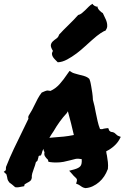

<svg xmlns="http://www.w3.org/2000/svg" viewBox="-45 -969 651 1003"><path d="M516.6 -82Q510.7 -65.4 499.5 -48.3Q488.3 -31.2 473.1 -18.1Q458 -4.9 439.5 3.9Q420.9 12.7 400.4 13.7Q387.7 10.7 383.3 7.3Q378.9 3.9 374 1Q371.1 -1 368.7 -2.4Q366.2 -3.9 364.3 -4.9L352.5 -9.8L356.4 -22.5Q358.4 -30.3 355.5 -34.7Q352.5 -39.1 343.8 -46.9Q340.8 -49.8 337.9 -52.7Q335 -55.7 333 -58.6L316.4 -77.1L342.8 -84Q367.2 -90.8 375.5 -101.6Q383.8 -112.3 381.8 -137.7Q362.3 -141.6 349.1 -138.7Q335.9 -135.7 322.3 -131.8Q304.7 -127 286.6 -123.5Q268.6 -120.1 247.1 -120.1Q239.3 -120.1 232.4 -120.6Q225.6 -121.1 217.8 -122.1L208 -124Q206.1 -134.8 204.1 -136.2Q202.1 -137.7 200.2 -139.6Q195.3 -144.5 189.9 -152.8Q184.6 -161.1 187.5 -173.8Q182.6 -182.6 181.6 -191.4Q175.8 -179.7 172.9 -167L168.9 -157.2L159.2 -155.3Q157.2 -154.3 156.2 -150.9Q155.3 -147.5 155.3 -145.5L150.4 -128.9Q148.4 -127 146.5 -125.5Q144.5 -124 142.6 -122.1Q140.6 -113.3 137.7 -104.5Q134.8 -95.7 131.8 -87.9Q127 -75.2 123.5 -63Q120.1 -50.8 121.1 -39.1L117.2 -28.3Q112.3 -22.5 106.4 -19Q100.6 -15.6 94.7 -12.7Q92.8 -10.7 89.4 -9.3Q85.9 -7.8 84 -6.8L81.1 3.9L69.3 5.9Q58.6 7.8 54.2 8.8Q49.8 9.8 43.9 9.8L34.2 8.8Q23.4 0 17.6 -5.4Q11.7 -10.7 3.9 -15.6Q-4.9 -27.3 -5.9 -33.2Q-6.8 -39.1 -7.8 -43.9Q-9.8 -49.8 -10.3 -53.7Q-10.7 -57.6 -12.7 -59.6L-25.4 -71.3L-14.6 -80.1L-13.7 -96.7Q5.9 -146.5 27.8 -192.4Q49.8 -238.3 73.2 -286.1Q81.1 -301.8 88.4 -317.4Q95.7 -333 103.5 -348.6Q102.5 -351.6 102.5 -355.5Q102.5 -359.4 104.5 -364.3Q115.2 -380.9 122.1 -394Q128.9 -407.2 135.7 -420.9Q143.6 -437.5 151.9 -453.1Q160.2 -468.8 172.9 -485.4L188.5 -492.2Q191.4 -493.2 195.3 -494.6Q199.2 -496.1 204.1 -496.1L218.8 -494.1Q246.1 -506.8 266.6 -529.8Q287.1 -552.7 308.6 -585L318.4 -598.6L331.1 -590.8Q335.9 -587.9 344.7 -585.4Q353.5 -583 363.3 -580.1Q380.9 -576.2 396.5 -571.3Q412.1 -566.4 421.9 -556.6Q427.7 -541 428.7 -533.2Q429.7 -525.4 431.6 -517.6Q434.6 -501 437 -484.4Q439.5 -467.8 440.4 -447.3Q445.3 -430.7 448.7 -414.6Q452.1 -398.4 455.1 -381.8Q460 -358.4 464.8 -336.4Q469.7 -314.5 477.5 -294.9Q485.4 -294.9 487.3 -293.9Q492.2 -295.9 497.6 -296.9Q502.9 -297.9 509.8 -298.8L520.5 -299.8L524.4 -290Q525.4 -285.2 534.2 -280.3Q546.9 -279.3 552.7 -274.9Q558.6 -270.5 563.5 -265.6Q567.4 -261.7 571.3 -259.8L585.9 -253.9L578.1 -239.3Q568.4 -221.7 550.3 -205.6Q532.2 -189.5 509.8 -178.7Q510.7 -172.9 511.2 -167.5Q511.7 -162.1 513.7 -156.2Q516.6 -139.6 518.6 -122.1Q520.5 -104.5 518.6 -85.9ZM234.4 -251Q263.7 -252.9 287.6 -255.4Q311.5 -257.8 340.8 -263.7Q334 -293 326.2 -324.7Q318.4 -356.4 309.6 -387.7L303.7 -377.9Q284.2 -357.4 266.1 -332Q248 -306.6 235.4 -284.2Q229.5 -275.4 223.6 -266.6Q217.8 -257.8 212.9 -249Q218.8 -250 224.1 -250Q229.5 -250 234.4 -251ZM506.8 -809.6Q499 -807.6 481 -795.9Q462.9 -784.2 434.6 -758.8Q419.9 -746.1 399.4 -727.1Q378.9 -708 355 -689.9Q331.1 -671.9 305.7 -658.2Q280.3 -644.5 256.8 -643.6Q250 -650.4 243.2 -657.2Q236.3 -664.1 231.9 -670.9Q227.5 -677.7 226.6 -685.5Q225.6 -693.4 231.4 -703.1Q218.8 -723.6 220.7 -734.4Q222.7 -745.1 231 -752.9Q239.3 -760.7 249.5 -767.6Q259.8 -774.4 263.7 -788.1Q286.1 -812.5 313 -838.4Q339.8 -864.3 363.3 -890.6Q373 -892.6 382.3 -899.9Q391.6 -907.2 400.4 -916Q409.2 -924.8 418.5 -934.1Q427.7 -943.4 438.5 -949.2Q440.4 -943.4 449.7 -938Q459 -932.6 463.9 -935.5Q464.8 -924.8 474.6 -914.6Q484.4 -904.3 492.2 -900.4Q498 -886.7 503.9 -875.5Q509.8 -864.3 512.7 -853.5Q515.6 -842.8 515.1 -832Q514.6 -821.3 506.8 -809.6Z"/></svg>

Font: Permanent Marker
Style: Regular
Weight: 400
Designer: Font Diner, Inc
Foundry: Font Diner, Inc
Version: Version 1.001